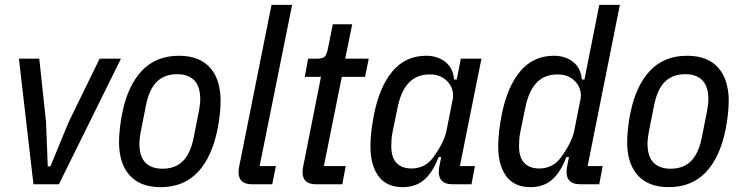

<svg xmlns="http://www.w3.org/2000/svg" viewBox="-20 -760 3062 792"><path d="M118 0 58 -518H142L170 -256L177 -74H188L263 -256L391 -518H479L223 0Z M643 12Q598 12 565.5 -1.5Q533 -15 512 -40Q491 -65 481 -98.5Q471 -132 471 -173Q471 -199 474.5 -231Q478 -263 484 -292Q507 -407 565.5 -468.5Q624 -530 718 -530Q763 -530 795.5 -516.5Q828 -503 849 -478Q870 -453 880 -419Q890 -385 890 -345Q890 -319 886.5 -287Q883 -255 877 -226Q854 -111 795.5 -49.5Q737 12 643 12ZM650 -64Q703 -64 734.5 -95.5Q766 -127 779 -193L801 -304Q803 -316 804.5 -328Q806 -340 806 -350Q806 -404 781 -429Q756 -454 711 -454Q658 -454 626.5 -422.5Q595 -391 582 -325L560 -214Q558 -202 556.5 -190Q555 -178 555 -168Q555 -114 580 -89Q605 -64 650 -64Z M1019 0Q964 0 964 -50Q964 -58 965 -65Q966 -72 968 -80L1100 -740H1185L1051 -75H1118L1103 0Z M1283 0Q1228 0 1228 -50Q1228 -58 1229 -65Q1230 -72 1232 -80L1304 -443H1237L1251 -518H1286Q1311 -518 1319.5 -526.5Q1328 -535 1333 -561L1353 -660H1433L1404 -518H1501L1486 -443H1390L1316 -75H1406L1392 0Z M1846 0Q1790 0 1790 -51Q1790 -59 1791 -66.5Q1792 -74 1794 -82L1800 -112H1789Q1766 -50 1730.5 -19Q1695 12 1641 12Q1575 12 1541.5 -33Q1508 -78 1508 -157Q1508 -185 1512 -219Q1516 -253 1522 -284Q1545 -402 1599 -466Q1653 -530 1738 -530Q1784 -530 1816.5 -505Q1849 -480 1853 -432H1864L1881 -518H1966L1877 -75H1939L1925 0ZM1677 -65Q1734 -65 1768 -112Q1787 -138 1802 -167Q1817 -196 1822 -222L1848 -353Q1851 -371 1846 -388.5Q1841 -406 1829 -420.5Q1817 -435 1798 -444Q1779 -453 1754 -453Q1699 -453 1667 -419.5Q1635 -386 1621 -321L1599 -214Q1596 -199 1595 -184Q1594 -169 1594 -158Q1594 -110 1616 -87.5Q1638 -65 1677 -65Z M2373 0Q2317 0 2317 -51Q2317 -65 2321 -82L2327 -112H2316Q2293 -50 2257.5 -19Q2222 12 2168 12Q2102 12 2068.5 -33Q2035 -78 2035 -157Q2035 -185 2039 -219Q2043 -253 2049 -284Q2072 -402 2126 -466Q2180 -530 2265 -530Q2311 -530 2343.5 -505Q2376 -480 2380 -432H2391L2452 -740H2537L2404 -75H2466L2452 0ZM2204 -65Q2261 -65 2295 -112Q2314 -138 2329 -167Q2344 -196 2349 -222L2375 -353Q2378 -371 2373 -388.5Q2368 -406 2356 -420.5Q2344 -435 2325 -444Q2306 -453 2281 -453Q2226 -453 2194 -419.5Q2162 -386 2148 -321L2126 -214Q2123 -199 2122 -184Q2121 -169 2121 -158Q2121 -110 2143 -87.5Q2165 -65 2204 -65Z M2739 12Q2694 12 2661.5 -1.5Q2629 -15 2608 -40Q2587 -65 2577 -98.5Q2567 -132 2567 -173Q2567 -199 2570.5 -231Q2574 -263 2580 -292Q2603 -407 2661.5 -468.5Q2720 -530 2814 -530Q2859 -530 2891.5 -516.5Q2924 -503 2945 -478Q2966 -453 2976 -419Q2986 -385 2986 -345Q2986 -319 2982.5 -287Q2979 -255 2973 -226Q2950 -111 2891.5 -49.5Q2833 12 2739 12ZM2746 -64Q2799 -64 2830.5 -95.5Q2862 -127 2875 -193L2897 -304Q2899 -316 2900.5 -328Q2902 -340 2902 -350Q2902 -404 2877 -429Q2852 -454 2807 -454Q2754 -454 2722.5 -422.5Q2691 -391 2678 -325L2656 -214Q2654 -202 2652.5 -190Q2651 -178 2651 -168Q2651 -114 2676 -89Q2701 -64 2746 -64Z"/></svg>

Font: IBM Plex Sans Condensed Text
Style: Italic
Weight: 450
Width: 3
Italic angle: -11°
Designer: Mike Abbink, Paul van der Laan, Pieter van Rosmalen
Foundry: Bold Monday
Version: Version 1.1